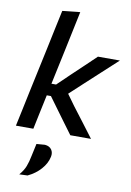

<svg xmlns="http://www.w3.org/2000/svg" viewBox="-108 -809 791 1161"><g transform="rotate(10 287.5 -229.0)"><path d="M24 0Q35.5 -54.5 46.5 -105.5Q57.5 -156.5 70 -217.5L129 -493.5Q142 -555.5 154.5 -615Q167 -674.5 179.5 -732L288 -743.5Q275.5 -683.5 262.5 -622Q249.5 -560.5 235.5 -493.5L191.5 -287H220L297 -361Q333 -395 368.8 -429Q404.5 -463 440 -497H575Q527 -453 479.2 -409Q431.5 -365 383 -320.5L301.5 -245L350 -178Q384 -133.5 418 -88.8Q452 -44 485 0H358Q334 -32.5 309.8 -65.2Q285.5 -98 261.5 -131L201.5 -213H176L173 -199Q161.5 -144.5 151.5 -97.8Q141.5 -51 131 0ZM95 286.5Q120 257.5 131 229Q142 200.5 149.5 161.5Q153.5 143 157.5 124.5Q161.5 106 165.5 87.5L217 83.5Q245.5 86 258.2 104.5Q271 123 265.5 148.5Q257 190 224.8 226.2Q192.5 262.5 145.5 284.5Z"/></g></svg>

Font: Commissioner Medium
Style: Italic
Weight: 500
Italic angle: -12°
Designer: Kostas Bartsokas
Foundry: Kostas Bartsokas
Version: Version 1.000; ttfautohint (v1.8.3)